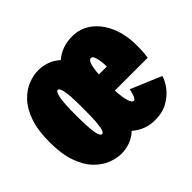

<svg xmlns="http://www.w3.org/2000/svg" viewBox="-125 -676 851 851"><g transform="rotate(-45 300.0 -250.5)"><path d="M200 11Q169.5 11 136.2 -2.2Q103 -15.5 74.2 -45.5Q45.5 -75.5 27.8 -126Q10 -176.5 10 -251Q10 -325.5 27.8 -375.8Q45.5 -426 74.2 -456Q103 -486 136.2 -499Q169.5 -512 200 -512Q226 -512 252.8 -503Q279.5 -494 302.5 -473Q347 -512 413 -512Q463 -512 502.2 -482.8Q541.5 -453.5 564.2 -401.2Q587 -349 587 -280.5Q587 -247.5 585.2 -231.2Q583.5 -215 582 -208H376.5Q379 -161 386.5 -138.8Q394 -116.5 403.5 -116.5Q412.5 -116.5 418.8 -134.8Q425 -153 427.5 -165.5L571 -105Q565 -81.5 544.8 -54.5Q524.5 -27.5 491 -8.2Q457.5 11 411 11Q348.5 11 303 -29Q280 -7.5 253.2 1.8Q226.5 11 200 11ZM200 -111.5Q206.5 -111.5 211.2 -122.8Q216 -134 218.8 -164.2Q221.5 -194.5 221.5 -251Q221.5 -330 215.5 -359.8Q209.5 -389.5 200 -389.5Q189.5 -389.5 183.2 -359Q177 -328.5 177 -251Q177 -195 180 -164.8Q183 -134.5 188.2 -123Q193.5 -111.5 200 -111.5ZM377 -308.5H426.5V-314Q426.5 -329 424 -345.5Q421.5 -362 416.5 -373.8Q411.5 -385.5 403 -385.5Q382 -385.5 377 -308.5Z"/></g></svg>

Font: Trispace Condensed ExtraBold
Style: Regular
Weight: 800
Width: 3
Designer: Tyler Finck
Foundry: Etcetera Type Company
Version: Version 1.210; ttfautohint (v1.8.3)